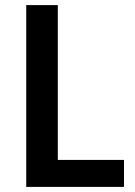

<svg xmlns="http://www.w3.org/2000/svg" viewBox="-20 -734 532 754"><path d="M83 0V-714H207V-106H467V0Z"/></svg>

Font: Noto Sans Devanagari SemiCondensed SemiBold
Style: Regular
Weight: 600
Width: 4
Designer: Jelle Bosma - Monotype Design Team
Foundry: Monotype Imaging Inc.
Version: Version 2.004; ttfautohint (v1.8.4.7-5d5b)